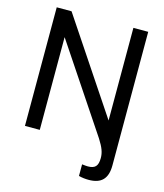

<svg xmlns="http://www.w3.org/2000/svg" viewBox="-133 -819 962 1126"><g transform="rotate(15 348.0 -255.5)"><path d="M535.5 -157.5 160 -720H70V0H160V-563L508.5 -41C538.5 6 548.5 34.5 548.5 67C548.5 116.5 530.5 134 487.5 134C478.5 134 470 133 452 131V201.5C473 207 492.5 209 512.5 209C589.5 209 625.5 171 625.5 91.5V-720H535.5Z"/></g></svg>

Font: Hauora Medium
Style: Regular
Weight: 500
Designer: Wayne Shih
Foundry: WCYS
Version: Version 1.001;hotconv 1.0.109;makeotfexe 2.5.65596